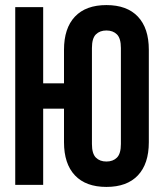

<svg xmlns="http://www.w3.org/2000/svg" viewBox="-20 -728 639 756"><path d="M232 -300H150V0H40V-700H150V-400H232V-532Q232 -617 275 -662.5Q318 -708 399 -708Q480 -708 523 -662.5Q566 -617 566 -532V-168Q566 -83 523 -37.5Q480 8 399 8Q318 8 275 -37.5Q232 -83 232 -168ZM342 -161Q342 -123 357.5 -107.5Q373 -92 399 -92Q425 -92 440.5 -107.5Q456 -123 456 -161V-539Q456 -577 440.5 -592.5Q425 -608 399 -608Q373 -608 357.5 -592.5Q342 -577 342 -539Z"/></svg>

Font: Bebas Neue Bold
Style: Regular
Weight: 700
Designer: Ryoichi Tsunekawa & LGV (GE)
Foundry: Free Software Foundation, Inc.
Version: Version 1.003 August 13, 2016